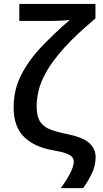

<svg xmlns="http://www.w3.org/2000/svg" viewBox="-20 -780 530 990"><path d="M473.1 30.8Q473.1 74.2 453.1 115.5Q433.1 156.7 408.7 189.9H293.5Q319.8 154.8 340.1 116.7Q360.4 78.6 360.4 52.7Q359.9 40.5 352.5 30.5Q345.2 20.5 322.8 11.7Q300.3 2.9 254.9 -4.9Q156.2 -22 103.3 -74.7Q50.3 -127.4 50.3 -226.1Q50.3 -317.9 89.8 -394.5Q129.4 -471.2 195.3 -540.3Q261.2 -609.4 340.3 -677.7Q331.1 -675.8 309.6 -674.3Q288.1 -672.9 262.5 -672.4Q236.8 -671.9 214.4 -671.9H79.6V-759.8H472.2V-685.1Q371.6 -600.6 311 -533.2Q250.5 -465.8 220 -411.6Q189.5 -357.4 179.2 -313.5Q168.9 -269.5 168.9 -232.4Q168.9 -179.7 187.3 -152.3Q205.6 -125 240 -112.1Q274.4 -99.1 323.2 -89.4Q405.8 -72.8 439.5 -43.2Q473.1 -13.7 473.1 30.8Z"/></svg>

Font: Open Sans SemiBold
Style: Regular
Weight: 600
Designer: Monotype Design Team
Foundry: Monotype Imaging Inc.
Version: Version 3.003; ttfautohint (v1.8.4)